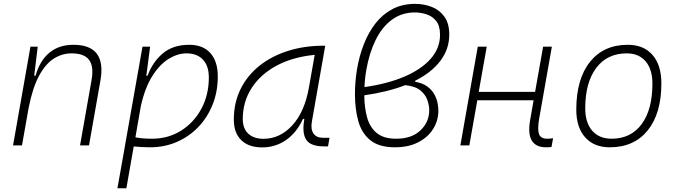

<svg xmlns="http://www.w3.org/2000/svg" viewBox="-20 -762 3556 1006"><path d="M48.3 0 139.6 -517.6H177.7L159.2 -365.7H166.5Q188 -442.9 238 -485.1Q288.1 -527.3 364.7 -527.3Q539.1 -527.3 506.3 -340.3L446.3 0H399.4L460 -344.2Q472.2 -413.1 447 -447.8Q421.9 -482.4 355 -482.4Q305.7 -482.4 262.5 -455.3Q219.2 -428.2 185.3 -366.2Q151.4 -304.2 130.4 -198.7L95.2 0Z M642.1 224.6H595.2L635.3 -0.5Q634.8 -0.5 634.3 -0.5L635.3 -1.5L726.6 -517.6H766.6L748 -375.5L746.1 -365.7H753.4Q779.8 -437.5 833.3 -482.4Q886.7 -527.3 971.7 -527.3Q1043 -527.3 1082 -484.1Q1121.1 -440.9 1121.1 -361.3Q1121.1 -282.2 1094.2 -214.6Q1067.4 -147 1019.3 -96.7Q971.2 -46.4 906.5 -18.3Q841.8 9.8 765.6 9.8Q744.1 9.8 723.1 8.5Q702.1 7.3 680.7 5.4ZM689.5 -42.5Q723.6 -35.2 776.4 -35.2Q861.3 -35.2 928.7 -77.4Q996.1 -119.6 1035.2 -192.4Q1074.2 -265.1 1074.2 -356.4Q1074.2 -416.5 1043.5 -449.5Q1012.7 -482.4 957 -482.4Q911.1 -482.4 864.3 -453.9Q817.4 -425.3 778.8 -364.7Q740.2 -304.2 718.3 -208Z M1353.5 10.3Q1282.7 10.3 1243.9 -27.8Q1205.1 -65.9 1205.1 -135.3Q1205.1 -223.1 1240.2 -294.7Q1275.4 -366.2 1338.9 -417Q1402.3 -467.8 1488.3 -495.1Q1574.2 -522.5 1675.3 -522.5H1684.1L1614.3 -126Q1606.9 -85.4 1622.3 -62.7Q1637.7 -40 1672.4 -40H1706.5L1698.7 4.9H1675.8Q1607.9 4.9 1584.7 -29.5Q1561.5 -64 1574.7 -138.7H1567.4Q1534.2 -66.9 1478.8 -28.3Q1423.3 10.3 1353.5 10.3ZM1360.8 -34.7Q1446.8 -34.7 1511.7 -105.5Q1576.7 -176.3 1599.1 -306.2L1628.9 -474.6Q1513.7 -463.4 1429.2 -418Q1344.7 -372.6 1298.3 -300.5Q1252 -228.5 1252 -137.7Q1252 -88.9 1280.8 -61.8Q1309.6 -34.7 1360.8 -34.7Z M2155.3 -338.9V-333.5Q2194.8 -326.7 2218.8 -308.8Q2242.7 -291 2255.4 -268.3Q2268.1 -245.6 2272.5 -222.9Q2276.9 -200.2 2276.9 -182.6Q2276.9 -130.4 2249.5 -86.4Q2222.2 -42.5 2171.1 -16.4Q2120.1 9.8 2049.3 9.8Q1966.3 9.8 1920.7 -27.1Q1875 -64 1857.4 -127.2Q1839.8 -190.4 1839.8 -269Q1839.8 -299.8 1842.3 -332Q1844.7 -364.3 1850.6 -398.9Q1862.3 -468.8 1886.5 -530.5Q1910.6 -592.3 1947.8 -639.9Q1984.9 -687.5 2036.6 -714.6Q2088.4 -741.7 2154.8 -741.7Q2202.1 -741.7 2242.9 -725.6Q2283.7 -709.5 2308.8 -674.1Q2334 -638.7 2334 -580.6Q2334 -505.4 2287.8 -443.8Q2241.7 -382.3 2155.3 -338.9ZM1889.6 -305.7Q2011.2 -322.8 2100.1 -361.1Q2189 -399.4 2237.3 -454.8Q2285.6 -510.3 2285.6 -579.6Q2285.6 -627.9 2264.6 -653.1Q2243.7 -678.2 2213.4 -687.5Q2183.1 -696.8 2154.3 -696.8Q2085 -696.8 2033.4 -658.7Q1981.9 -620.6 1948.7 -553.5Q1915.5 -486.3 1899.9 -398.9Q1891.6 -353 1889.6 -305.7ZM2103.5 -315.9Q2010.7 -279.8 1888.7 -262.7Q1889.2 -197.8 1903.6 -146.2Q1918 -94.7 1954.1 -64.9Q1990.2 -35.2 2055.7 -35.2Q2137.2 -35.2 2183.1 -78.9Q2229 -122.6 2229 -185.1Q2229 -207.5 2220 -235.8Q2210.9 -264.2 2184.1 -287.1Q2157.2 -310.1 2103.5 -315.9Z M2392.1 0 2483.4 -517.6H2530.3L2488.3 -280.8H2783.7L2825.7 -517.6H2871.6L2805.2 -141.6Q2795.4 -85.9 2804 -60.5Q2812.5 -35.2 2846.7 -35.2Q2860.8 -35.2 2877.9 -37.6L2869.6 8.3Q2856 9.8 2840.3 9.8Q2788.1 9.8 2766.4 -25.6Q2744.6 -61 2758.3 -136.7L2775.9 -236.8H2481L2439 0Z M3174.8 9.8Q3092.3 9.8 3045.9 -42.5Q2999.5 -94.7 2999.5 -187.5Q2999.5 -347.7 3071 -437.5Q3142.6 -527.3 3269.5 -527.3Q3352.5 -527.3 3398.9 -474.1Q3445.3 -420.9 3445.3 -325.2Q3445.3 -167.5 3373.8 -78.9Q3302.2 9.8 3174.8 9.8ZM3184.6 -35.2Q3285.2 -35.2 3341.8 -111.3Q3398.4 -187.5 3398.4 -323.7Q3398.4 -398.4 3363 -440.4Q3327.6 -482.4 3263.7 -482.4Q3161.6 -482.4 3104 -406Q3046.4 -329.6 3046.4 -193.8Q3046.4 -119.1 3083 -77.1Q3119.6 -35.2 3184.6 -35.2Z"/></svg>

Font: Cascadia Mono ExtraLight
Style: Italic
Weight: 200
Italic angle: -10°
Monospace: yes
Designer: Aaron Bell
Foundry: Saja Typeworks
Version: Version 2404.023; ttfautohint (v1.8.4)